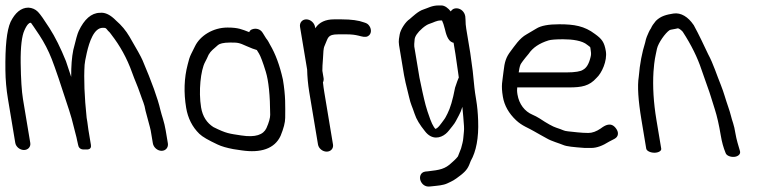

<svg xmlns="http://www.w3.org/2000/svg" viewBox="-21 -554 2783 704"><path d="M299.1 -107.8 299 -108.2 296.7 -122.1C288.5 -199.9 286 -265.6 289.2 -316.3C289.6 -323.3 292.3 -338.7 297.3 -360.5C306.6 -401.2 323.7 -452 355.7 -452C366.6 -452 366.6 -452 374.3 -442.2L375.2 -441L376.4 -440C379.7 -437.1 383.5 -432.9 387.4 -427.1L387.7 -426.7L387.9 -426.3C418 -387.6 444.4 -341.4 463.6 -287.2C473.6 -258.9 482.2 -242.3 492.5 -211.9C503.1 -180.5 508.2 -174 512.5 -148.5L512.6 -147.9L528.6 -88.1C530.1 -82.8 531.1 -78.9 531.6 -75.5L539.5 -28.5C542 -13.5 556.5 -1 571.5 -1C586.6 -1 597 -13.5 594.5 -28.5L586.6 -75.5C581.2 -108.2 572.5 -128.2 567 -151.3C557.6 -192.3 535.8 -252.6 501.7 -332.9C495.7 -346.8 480.1 -374.7 453.9 -419.4C440.5 -442.1 424.9 -461 404.1 -479C385 -498.5 365.3 -509.6 345 -507C313.8 -506.6 287.7 -482.9 267.7 -440.4C262.8 -430.1 256.8 -408.1 247.7 -370.7C242.3 -343.9 239.8 -312.2 240 -272.1C232.3 -295.3 223.7 -321.6 221 -329.2L220.9 -329.5L220.8 -329.8C201.3 -378.1 181.3 -418.4 160.5 -450.8C140.2 -482.4 127.1 -501.4 118.1 -510.6C108.4 -520.5 96.4 -525.2 83.6 -526L83.3 -526H83.1C55.8 -526 34.1 -506.5 18.1 -474.4L17.9 -474.1L17.8 -473.8C3.4 -441.6 -2.2 -383 -1.2 -296.3C-0.8 -261.2 2.3 -226.3 8.1 -191.5L35 -30.1C37.4 -15.8 51.8 -4 66.8 -4C81.9 -4 92.4 -15.8 90 -30L63.2 -190.8C58.5 -219.4 55.6 -263.9 54.8 -323.6C54.1 -383 59.3 -423.1 68.4 -442.5C78.5 -465.9 87.2 -470.8 90.3 -470.5C92.5 -470.4 92.9 -469.8 93 -469.7C94.5 -467.9 105.8 -451.7 123.5 -425C141.4 -397.7 156.5 -368.6 168.7 -337.4C181 -306 202.5 -243 232.6 -149.3C239.6 -127.6 244.6 -109.7 247.7 -96C252.9 -73 259.4 -53.8 262.1 -37.5L262.3 -36.7L262.5 -36C263.8 -31.1 264.8 -26.6 265.5 -22.5C268.8 -2.9 287.8 -6 291.7 -6C295.6 -6 315.7 -2.9 312.4 -22.5L302.9 -79.5C301.8 -86.5 300.5 -96 299.1 -107.8Z M928.9 -357.2C933.9 -349.1 942.9 -326.2 953.6 -290.9C963.8 -257.6 969.4 -204.5 969.7 -133C969.7 -122.2 965.4 -105.2 955.9 -84.1C944.6 -60.2 916.3 -49.1 863.4 -57.4C819.4 -64.2 809.5 -64.1 761.4 -88.1C737.7 -103.3 722 -126.3 716.3 -160.2C706.5 -219.3 714.9 -296.8 730.9 -326.3C735.4 -334.6 739.3 -342.7 744 -353.5C752.6 -368.4 761.8 -373.8 778.5 -389C783.8 -393.7 798 -398 822.3 -398C850.2 -398 854.4 -398.1 883.6 -384.7C899.6 -377.7 911 -373.2 920.7 -370.6C921.9 -368.6 925.5 -362.8 928.9 -357.2ZM890.3 -437.1C866.7 -446 853.2 -453 813.2 -453C759.8 -453 712.5 -422.7 694 -384.4L679.8 -355.9C674.8 -345.9 670.6 -332.7 667.1 -317.2C654.1 -267.8 652.3 -214.5 661.6 -158.5C667.9 -120.9 683.9 -88.6 710 -63.3C721.9 -51.8 743.4 -39.9 776.7 -24.2C791.7 -17 810.5 -11.8 834.6 -7.2L865.3 -2.6C934.9 7.7 986.1 -8.5 1007.9 -56.1C1018.9 -83.2 1024.6 -104.2 1024.7 -121.9C1024.9 -165.6 1026.7 -200 1016.3 -262.5L1016.2 -262.9L1016.1 -263.2C1004.7 -314.2 989.1 -356.5 969 -390.4C964.7 -397.6 963.3 -403.1 954.4 -413.9L943.2 -432C934.4 -448 917.1 -451.9 902.8 -446.2C898.3 -444.4 895.5 -442.2 892.7 -436.2C892.3 -436.4 891.1 -436.8 890.3 -437.1Z M1105.2 -298.9C1105.7 -273.7 1108.3 -244.4 1112.9 -216.6L1145 -24.1C1147.4 -9.8 1161.8 2 1176.8 2C1191.9 2 1202.4 -9.8 1200 -24L1168.1 -215.8C1166.1 -227.6 1164.6 -238.7 1163.5 -249.2L1163.4 -249.5L1163.1 -251.8C1164.8 -254.8 1166.5 -261.5 1165.6 -266.9L1161 -294.4C1160.9 -304.3 1161.6 -319.7 1163.2 -338.8C1165.3 -363.2 1163.6 -374.3 1169.7 -387.4C1182.4 -414.5 1178.6 -428 1218.2 -428H1252.7C1267.4 -428 1281.1 -426.4 1293.8 -423.2C1307.7 -419.7 1318.5 -416.2 1327.9 -421.3C1341.6 -428.8 1341.7 -446.2 1333.7 -458.3C1329.6 -464.4 1325.5 -468.5 1314.3 -471.7C1294.6 -479.2 1266.7 -483 1232.3 -483H1203.1C1173.4 -483 1150.1 -472.8 1136.1 -452C1135.6 -451.3 1135.5 -451.1 1135 -450.3L1134.1 -455.5C1131.6 -470.5 1117.1 -483 1102.1 -483C1087 -483 1076.6 -470.5 1079.1 -455.5Z M1597.3 -534H1586.9C1562.5 -534 1548.3 -524.5 1531.9 -519.4C1512.3 -513.3 1492.4 -493.5 1481 -483.9C1466 -474.5 1447.5 -445.6 1444.6 -428.2C1443.1 -418.6 1439.4 -405 1442.2 -388.5L1460.4 -278.8C1462 -269.4 1463.9 -260.1 1466.1 -250.9L1478.8 -198.7C1485.5 -169.3 1489.6 -166.1 1499.4 -136.2C1505.6 -116.9 1518.4 -96.1 1537 -73.1C1562.5 -39.5 1594 -47.4 1613.1 -63.2C1617.4 -66.7 1621.3 -70.8 1624.8 -75.2C1628.5 -79.9 1632.8 -85.3 1637.6 -91.2C1650.8 -107.5 1650.6 -111.7 1661.8 -131.4C1666.7 -140.1 1670.7 -150.1 1674.3 -162.2C1676.9 -137.7 1678.7 -113 1680.3 -91.6C1681.5 -74.9 1679.1 -67.6 1677.8 -48.1C1677 -36 1673.1 -23.2 1669.6 -9.9L1658 19.6C1657.6 20.4 1650.1 29.8 1636.1 41.8L1635.9 41.9L1635.7 42.1C1611.1 66 1591.4 69.2 1548.5 74.1L1538.2 75.1L1537.8 75.2C1520.3 78.2 1516.3 95 1520.7 107.8C1524.8 119.5 1536.4 132.2 1555.2 129.8L1564.2 128.9C1583.9 126.7 1603.5 125.7 1619.3 118.3C1639.5 108.8 1642.9 107.9 1667.2 89.1C1691.6 70.2 1696.4 59.6 1705.2 35.8C1724.8 1.7 1734.6 -48.1 1732.2 -111.8C1731.2 -139.8 1728.9 -164.7 1725.2 -186.5C1721.7 -207.6 1719.4 -223.2 1718.5 -232.9L1712.3 -293.9L1703.3 -359.9L1688.6 -448.5C1686.8 -459.1 1685.9 -470.1 1685.9 -481.4V-481.9L1685 -493.9L1684.9 -494.5C1682.4 -509.6 1670.5 -522.2 1654.6 -523.5C1644.6 -524.3 1636.4 -520 1631.8 -512.1C1622.3 -524.2 1609.9 -534 1597.3 -534ZM1661.3 -269.6C1661.3 -269.6 1660 -267.2 1659.4 -265.6L1655.5 -255.6C1652.4 -247.1 1649.9 -239.9 1647.7 -232.9L1647.5 -232.3L1647.4 -231.6C1639.2 -188.3 1629.8 -156.9 1619.8 -137.6C1613.3 -125.3 1612.9 -122.7 1604.7 -112C1597.1 -102 1584.9 -82.9 1575.1 -81.4C1574.8 -81.7 1572.3 -84.9 1570 -88.3C1565.6 -95 1561 -104.4 1556.6 -116.5C1540.2 -161.3 1537.1 -177.4 1528.2 -216.3L1517.1 -268.9L1498 -383.5C1497.6 -386.2 1497.6 -396.2 1499.4 -410.4C1500.6 -420.2 1509.3 -434.8 1528.5 -451.1C1538.4 -459.5 1546.9 -464.5 1553.5 -466.6C1570.8 -472 1579 -479 1596.1 -479H1599.7C1603 -472.3 1606.8 -461.6 1610.2 -447.5C1613.8 -432.4 1620 -404.7 1638.2 -398.2C1639.7 -397.7 1639.3 -397.7 1642.1 -397.3L1649 -355.7L1658.8 -287.7C1659.8 -281.4 1660.5 -276.9 1661.3 -269.6Z M1887.4 -317C1889.1 -321.1 1899.1 -335.2 1917.4 -356.7C1932.4 -379 1956.2 -395.3 1990.4 -405.9C1997.9 -408.3 2016.1 -410 2043.3 -410C2078.2 -410 2114.1 -405.1 2132.1 -389.7C2146.9 -377.7 2142 -386.7 2145.4 -366C2146.7 -358.6 2146.4 -352 2144.4 -344.6C2138.4 -319 2128.9 -304.7 2117.2 -298.5L2116.7 -298.2L2116.2 -297.9C2108.9 -292.5 2088.8 -288.5 2056.3 -288.5L1880.9 -288.5C1882.3 -298.4 1884.1 -308.9 1887.4 -317ZM2065.5 -233.5C2112.1 -233.5 2139.8 -238.6 2166.1 -268.2C2185.1 -285.2 2206.3 -330.9 2200.4 -366.5C2194.8 -399.8 2185.8 -411.2 2160.5 -429.4C2121.6 -458.9 2084.1 -465 2029.6 -465C1991.1 -465 1962.8 -460.3 1944.7 -448.7C1933 -441.7 1921.4 -434.8 1909.9 -428.1C1883.8 -414 1865.2 -384.2 1851.6 -366.6C1834.5 -344.3 1829.1 -327.4 1825.2 -291.3C1821.5 -255.2 1815.4 -243.6 1822.9 -199C1828.2 -167.2 1844.7 -138.2 1871.2 -113.2C1893.5 -92.1 1917.9 -84.4 1936.3 -73.2C1953.8 -62.5 1969.1 -55.3 1984.2 -46.4C2001.4 -36.2 2030.3 -28.4 2044.7 -22.2C2056.9 -17 2081.1 -14.6 2123.3 -11.5L2123.7 -11.5H2146.6C2167.5 -11.5 2188.5 -19.7 2212.6 -34.8L2231.9 -44.8C2238.3 -48.3 2243.9 -53.6 2244.7 -62.2C2245.5 -69.5 2242.3 -76.7 2238.1 -82.5C2219.3 -109 2196.4 -93.9 2181.8 -83C2165.8 -72 2150.6 -66.5 2136.3 -66.5C2109.8 -66.5 2083.4 -70.3 2061.8 -72.4C2043.9 -74.2 2045.5 -77.4 2018.6 -85.8C2006.4 -89.7 1985.5 -101 1957.4 -119.8C1948.8 -125.2 1940.1 -129.7 1931.5 -133.4C1902.8 -145.5 1882.3 -172.1 1876.4 -207.5C1874.3 -220.3 1874.8 -225.4 1875.5 -233.5Z M2378.5 6C2393.5 6 2404.9 -0.8 2403.5 -9L2385.8 -115C2375.3 -178.1 2371.8 -236.7 2375.1 -290.6C2378.6 -337.3 2381.5 -344 2388 -375.8C2392.8 -396.7 2418.3 -433.2 2434.3 -443.6C2438.3 -445.8 2450 -446.5 2464.6 -450.2C2467.2 -449.8 2473.8 -447.1 2482.2 -437.8C2514.6 -388.1 2536.7 -342 2550.8 -299.7C2556.5 -282.8 2563.1 -264 2570.6 -243.3C2588 -195.4 2582.7 -206.1 2600.1 -153C2608.1 -128.1 2615.4 -96.1 2621.9 -57C2625.9 -33.1 2631.4 -12.9 2639.5 6.7C2642.6 16.7 2657.4 22.1 2670.4 21.3C2684.2 20.3 2696.5 11.7 2691.9 -1.2C2686.7 -18.7 2679.3 -42.4 2675.7 -64.2C2673 -80.3 2670.4 -92.6 2667.2 -102C2660.3 -121.7 2658 -137.4 2649 -162.5C2639.1 -190.4 2633.6 -213.7 2622.3 -241.9C2607.7 -277.2 2594.5 -320.5 2575.4 -355.5C2558.9 -390.1 2543.4 -424.1 2522.1 -463C2522.1 -463 2522.1 -462.6 2522.1 -462.6C2522.1 -462.6 2521.8 -463 2521.8 -463C2502.4 -491.6 2476.3 -508.6 2448.4 -504.4C2423.5 -500.4 2402.4 -495.8 2383.8 -477.4C2374.5 -466.3 2369.2 -458.3 2365.9 -450.3C2362.8 -445.8 2360 -441.1 2357.8 -436C2352.9 -424 2348.3 -417 2344.5 -397.6C2333.3 -362 2325 -320.7 2321.1 -272.4C2315.7 -239 2319 -186.1 2330.9 -115L2348.5 -9C2349.9 -0.8 2363.5 6 2378.5 6Z"/></svg>

Font: MewTooHand
Style: BdCondLta
Weight: 400
Designer: Mew Too, Robert Jablonski
Version: Version 0.77